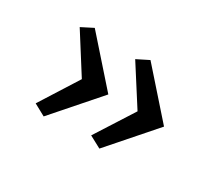

<svg xmlns="http://www.w3.org/2000/svg" viewBox="-83 -742 901 785"><g transform="rotate(30 368.0 -350.0)"><path d="M119 -531 174 -559 358 -351 174 -141 119 -171 233 -351ZM381 -531 437 -559 621 -351 437 -141 381 -171 496 -351Z"/></g></svg>

Font: Halant
Style: Bold
Weight: 700
Designer: Hitesh Malaviya (Devanagari), Satya Rajpurohit (Latin)
Foundry: Indian Type Foundry
Version: Version 1.101;PS 1.0;hotconv 1.0.78;makeotf.lib2.5.61930; tt